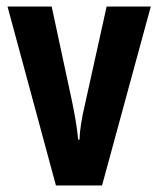

<svg xmlns="http://www.w3.org/2000/svg" viewBox="-20 -567 484 587"><path d="M151 0H292L441 -547H306L240 -249C230 -207 224 -170 223 -140H219C215 -182 208 -219 200 -258L138 -547H3Z"/></svg>

Font: Noto Sans Devanagari ExtraCondensed
Style: Bold
Weight: 700
Width: 2
Designer: Jelle Bosma - Monotype Design Team
Foundry: Monotype Imaging Inc.
Version: Version 2.004